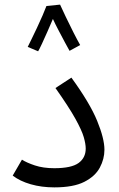

<svg xmlns="http://www.w3.org/2000/svg" viewBox="-20 -805 517 831"><path d="M35 -45 75 -114Q95 -101 131 -89Q167 -77 215 -77Q289 -77 320 -99.5Q351 -122 351 -162Q351 -182 342.5 -211.5Q334 -241 306 -291.5Q278 -342 220 -424L289 -469Q369 -359 400.5 -282Q432 -205 432 -157Q432 -117 412 -79.5Q392 -42 345 -18Q298 6 215 6Q160 6 113 -7.5Q66 -21 35 -45ZM181 -779 240 -785Q249 -765 265 -731.5Q281 -698 298 -664.5Q315 -631 327 -610L281 -585Q274 -597 261 -621.5Q248 -646 233.5 -673.5Q219 -701 209 -723Q198 -697 185 -667.5Q172 -638 161 -614.5Q150 -591 145 -583L100 -602Q105 -612 116 -634.5Q127 -657 140 -684.5Q153 -712 164 -737.5Q175 -763 181 -779Z"/></svg>

Font: Noto Sans Living
Style: Regular
Weight: 400
Designer: Monotype Design Team
Foundry: Monotype Imaging Inc.
Version: Version 2.013; ttfautohint (v1.8.4.7-5d5b)